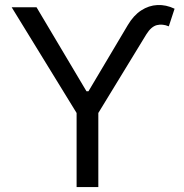

<svg xmlns="http://www.w3.org/2000/svg" viewBox="-20 -757 746 777"><path d="M325.2 -371.1V-387.7H342.8V-371.1ZM27.3 -727.5H127.9L334 -380.9L497.1 -655.3Q520.5 -694.8 551.3 -714.8Q582 -734.9 616.9 -736.6Q651.9 -738.3 686.5 -721.7L663.1 -650.4Q637.7 -661.1 614.7 -655.3Q591.8 -649.4 572.3 -618.2L377.9 -299.8V0H290V-299.8Z"/></svg>

Font: Inter V
Style: 
Weight: 400
Designer: Rasmus Andersson
Foundry: rsms
Version: Version 4.000;git-a3f224843